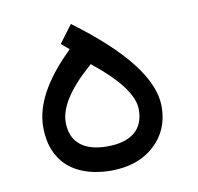

<svg xmlns="http://www.w3.org/2000/svg" viewBox="-59 -517 593 576"><g transform="rotate(-10 237.5 -229.0)"><path d="M225.2 -322.9 230.2 -327.5 234.8 -323.4C310.8 -262.5 348.6 -210.6 348.6 -168.8C348.6 -138 339 -114.9 319.9 -99.2C300.8 -83.6 273 -75.6 236.8 -75.6C201 -75.6 173.3 -83.6 154.7 -99.2C135.5 -114.9 125.9 -138 125.9 -168.3C125.9 -213.1 159.2 -265 225.2 -322.9ZM192.4 -456.4 152.1 -402.5 169.8 -387.4 175.8 -382.4 169.8 -376.3C94.7 -302.3 56.9 -232.2 56.9 -165.7C56.9 -131 64 -101.3 78.6 -76.6C92.7 -51.9 113.4 -33.8 140.1 -21.2C166.8 -8.6 199.5 -2 237.3 -2C292.2 -2.5 336 -18.1 368.8 -48.9C401.5 -79.1 417.6 -117.9 417.6 -165.7C417.6 -248.4 342.6 -345.1 192.4 -456.4Z"/></g></svg>

Font: Vazir FD Light
Style: Regular
Weight: 300
Foundry: DejaVu fonts team - Redesigned by Saber Rastikerdar
Version: Version 21.10;October 20, 2019;FontCreator 12.0.0.2547 64-bi